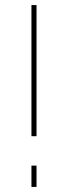

<svg xmlns="http://www.w3.org/2000/svg" viewBox="-20 -737 268 757"><path d="M104 -200V-717H124V-200ZM104 0V-84H124V0Z"/></svg>

Font: Raleway-v4020 Thin
Style: Regular
Weight: 250
Designer: Matt McInerney, Pablo Impallari, Rodrigo Fuenzalida
Foundry: Matt McInerney, Pablo Impallari, Rodrigo Fuenzalida
Version: Version 4.020;PS 004.020;hotconv 1.0.88;makeotf.lib2.5.64775